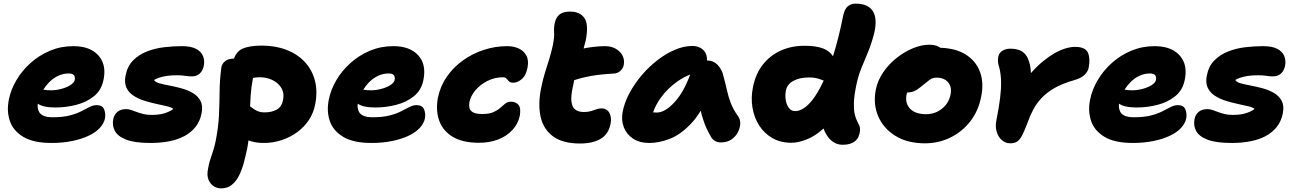

<svg xmlns="http://www.w3.org/2000/svg" viewBox="-20 -780 7163 1061"><path d="M265 10Q165 10 109 -23.5Q53 -57 34.5 -111.5Q16 -166 29 -230Q40 -285 71 -337.5Q102 -390 149.5 -432.5Q197 -475 257 -500Q317 -525 386 -525Q446 -525 487 -502.5Q528 -480 546 -438.5Q564 -397 552 -339Q541 -282 499.5 -248.5Q458 -215 401 -200.5Q344 -186 286 -186Q218 -186 189 -207Q186 -188 192 -171Q197 -153 216 -142.5Q235 -132 270 -132Q327 -132 365.5 -142Q404 -152 429.5 -165.5Q455 -179 475 -189Q495 -199 514 -199Q546 -199 555.5 -175.5Q565 -152 560 -125Q554 -97 530.5 -72Q507 -47 468 -29Q429 -11 377.5 -0.5Q326 10 265 10ZM219 -284Q221 -284 224 -284Q238 -281 262 -281Q289 -281 318 -288.5Q347 -296 368 -309Q389 -322 393 -338Q396 -356 388 -365Q380 -374 359 -374Q330 -374 302.5 -361.5Q275 -349 252 -326Q234 -308 219 -284Z M811 10Q724 10 677 -8.5Q630 -27 614.5 -57Q599 -87 606 -122Q611 -147 629 -162Q647 -177 677 -177Q691 -177 705.5 -172Q720 -167 736 -161Q752 -155 771.5 -150Q791 -145 817 -145Q861 -145 890.5 -154.5Q920 -164 938 -178Q928 -187 902 -193Q876 -199 843.5 -206Q811 -213 777.5 -223.5Q744 -234 717.5 -251.5Q691 -269 678.5 -296Q666 -323 674 -363Q684 -414 715.5 -446Q747 -478 791.5 -495.5Q836 -513 886.5 -519Q937 -525 985 -525Q1035 -525 1063.5 -510Q1092 -495 1102 -470Q1112 -445 1106 -415Q1100 -388 1083 -373Q1066 -358 1042 -358Q1025 -358 1014 -359.5Q1003 -361 991 -362.5Q979 -364 957 -364Q914 -364 882.5 -357Q851 -350 831 -338Q838 -326 861.5 -319.5Q885 -313 917.5 -307Q950 -301 984 -291.5Q1018 -282 1045.5 -266Q1073 -250 1087.5 -223Q1102 -196 1094 -154Q1085 -109 1060 -78Q1035 -47 998 -27.5Q961 -8 913.5 1Q866 10 811 10Z M1437 10Q1390 10 1353 -4Q1350 21 1345 46Q1337 83 1327 120.5Q1317 158 1301 190Q1285 222 1261 241.5Q1237 261 1202 261Q1180 261 1161 249Q1142 237 1132 212.5Q1122 188 1130 151Q1134 127 1139.5 109.5Q1145 92 1150.5 75.5Q1156 59 1161.5 41Q1167 23 1172 -2Q1187 -78 1190 -143.5Q1193 -209 1193.5 -272.5Q1194 -336 1203 -406Q1206 -428 1224 -442Q1242 -456 1268 -456Q1271 -456 1273 -456Q1286 -494 1318 -510Q1357 -528 1426 -528Q1502 -528 1563 -504.5Q1624 -481 1664.5 -437.5Q1705 -394 1720.5 -333.5Q1736 -273 1721 -200Q1712 -155 1687 -117Q1662 -79 1623.5 -50.5Q1585 -22 1537.5 -6Q1490 10 1437 10ZM1378 -349Q1368 -297 1365 -250Q1363 -220 1362 -192Q1366 -189 1371 -186Q1384 -175 1401 -167Q1418 -159 1442 -159Q1482 -159 1509.5 -174.5Q1537 -190 1544 -227Q1550 -255 1542 -278Q1534 -301 1515 -318Q1496 -335 1470 -344Q1444 -353 1414 -353Q1401 -353 1387 -351Q1383 -350 1378 -349Z M2033 10Q1933 10 1877 -23.5Q1821 -57 1802.5 -111.5Q1784 -166 1797 -230Q1808 -285 1839 -337.5Q1870 -390 1917.5 -432.5Q1965 -475 2025 -500Q2085 -525 2154 -525Q2244 -525 2290.5 -475Q2337 -425 2320 -339Q2309 -282 2267.5 -248.5Q2226 -215 2169 -200.5Q2112 -186 2054 -186Q1986 -186 1957 -207Q1954 -188 1960 -171Q1965 -153 1984 -142.5Q2003 -132 2038 -132Q2095 -132 2133.5 -142Q2172 -152 2197.5 -165.5Q2223 -179 2243 -189Q2263 -199 2282 -199Q2314 -199 2323.5 -175.5Q2333 -152 2328 -125Q2322 -97 2298.5 -72Q2275 -47 2236 -29Q2197 -11 2145.5 -0.5Q2094 10 2033 10ZM1987 -284Q1989 -284 1992 -284Q2006 -281 2030 -281Q2057 -281 2086 -288.5Q2115 -296 2136 -309Q2157 -322 2161 -338Q2164 -356 2156 -365Q2148 -374 2127 -374Q2098 -374 2070.5 -361.5Q2043 -349 2020 -326Q2002 -308 1987 -284Z M2627 9Q2536 9 2481 -24.5Q2426 -58 2406.5 -115Q2387 -172 2400 -240Q2413 -304 2449 -356Q2485 -408 2538 -446Q2591 -484 2654 -504.5Q2717 -525 2783 -525Q2817 -525 2845.5 -512.5Q2874 -500 2888.5 -473.5Q2903 -447 2895 -406Q2887 -363 2863.5 -343Q2840 -323 2817 -323Q2800 -323 2792.5 -330.5Q2785 -338 2779 -345.5Q2773 -353 2759 -353Q2714 -353 2674 -333Q2634 -313 2607.5 -281.5Q2581 -250 2574 -216Q2571 -198 2574.5 -183Q2578 -168 2594.5 -159Q2611 -150 2646 -150Q2684 -150 2707 -160.5Q2730 -171 2744.5 -184Q2759 -197 2772 -207.5Q2785 -218 2804 -218Q2831 -218 2845.5 -200Q2860 -182 2852 -138Q2842 -94 2810.5 -60.5Q2779 -27 2732 -9Q2685 9 2627 9Z M3185 13Q3091 13 3037.5 -25.5Q2984 -64 2968 -132.5Q2952 -201 2970 -292Q2980 -341 2991.5 -378.5Q3003 -416 3014.5 -452Q3026 -488 3035 -530Q3044 -574 3042 -601Q3040 -628 3046 -654Q3052 -683 3071.5 -699.5Q3091 -716 3130 -716Q3184 -716 3209 -681Q3234 -646 3217 -558Q3212 -536 3205 -512Q3233 -518 3261 -521Q3294 -525 3323 -525Q3358 -525 3383 -510.5Q3408 -496 3420 -473Q3432 -450 3427 -422Q3424 -404 3410 -390Q3396 -376 3377 -374Q3325 -371 3284 -366Q3243 -361 3206 -352Q3180 -346 3153 -337Q3149 -318 3145 -298Q3134 -247 3138 -217Q3142 -187 3159.5 -174Q3177 -161 3206 -161Q3230 -161 3246 -166Q3262 -171 3275.5 -176Q3289 -181 3303 -181Q3335 -181 3348 -155Q3361 -129 3354 -96Q3343 -39 3299.5 -13Q3256 13 3185 13Z M3568 10Q3514 10 3478 -14Q3442 -38 3427 -77.5Q3412 -117 3421 -163Q3431 -215 3459.5 -267.5Q3488 -320 3528 -366.5Q3568 -413 3615 -449Q3662 -485 3711 -505.5Q3760 -526 3805 -526Q3847 -526 3871 -499Q3888 -478 3887 -446Q3924 -445 3947 -420Q3971 -393 3977 -362Q3989 -319 3997 -282Q4005 -245 4018.5 -210Q4032 -175 4059 -137Q4071 -121 4070.5 -97Q4070 -73 4057.5 -49Q4045 -25 4021.5 -9Q3998 7 3964 7Q3945 7 3931.5 -1Q3918 -9 3910 -22Q3896 -46 3885 -69.5Q3874 -93 3866 -119Q3858 -141 3852 -168Q3825 -123 3795 -93Q3739 -35 3680.5 -12.5Q3622 10 3568 10ZM3794 -368Q3758 -354 3725 -331Q3669 -292 3631 -239Q3603 -200 3589 -159Q3598 -158 3609 -158Q3656 -158 3710 -218Q3758 -271 3794 -368Z M4354 9Q4293 9 4248 -17Q4203 -43 4175 -87Q4147 -131 4138 -186Q4129 -241 4141 -299Q4156 -374 4197 -425Q4238 -476 4298 -502Q4358 -528 4430 -527Q4489 -527 4529 -512Q4566 -497 4583 -469Q4614 -566 4639 -691Q4647 -731 4665.5 -745.5Q4684 -760 4707 -760Q4778 -760 4804 -717.5Q4830 -675 4810 -593Q4793 -530 4774 -485.5Q4755 -441 4738.5 -400Q4722 -359 4711 -305Q4699 -245 4698.5 -207.5Q4698 -170 4703.5 -147.5Q4709 -125 4716.5 -111Q4724 -97 4729 -85Q4734 -73 4732 -55Q4728 -18 4704 1Q4680 20 4637 20Q4608 20 4585 5Q4562 -10 4547 -36Q4537 -51 4531 -70Q4485 -28 4439 -10Q4391 9 4354 9ZM4532 -335Q4530 -335 4528 -336Q4520 -339 4510.5 -342.5Q4501 -346 4486.5 -349Q4472 -352 4450 -352Q4399 -352 4364 -333Q4329 -314 4323 -279Q4318 -254 4322 -228Q4326 -202 4339 -184Q4352 -166 4374 -166Q4420 -166 4469 -227Q4501 -268 4532 -335Z M5091 12Q4995 12 4928.5 -29Q4862 -70 4833 -137.5Q4804 -205 4820 -286Q4830 -335 4860 -379.5Q4890 -424 4933 -458.5Q4976 -493 5024 -513Q5072 -533 5117 -533Q5137 -533 5156 -527Q5168 -522 5177 -516Q5260 -513 5313 -481Q5372 -445 5395 -384Q5418 -323 5402 -246Q5387 -167 5341.5 -109Q5296 -51 5231 -19.5Q5166 12 5091 12ZM4993 -269Q4991 -264 4990 -259Q4980 -210 5009 -179.5Q5038 -149 5098 -149Q5147 -149 5185 -179Q5223 -209 5233 -258Q5241 -300 5219 -325.5Q5197 -351 5155 -351Q5134 -351 5117.5 -339Q5101 -327 5077 -307Q5060 -293 5047 -284.5Q5034 -276 5021.5 -272.5Q5009 -269 4993 -269Q4993 -269 4993 -269Z M5563 12Q5537 12 5517 -5Q5497 -22 5488 -51Q5479 -80 5486 -115Q5500 -185 5506.5 -237Q5513 -289 5512 -329.5Q5511 -370 5503 -403Q5495 -429 5494.5 -441.5Q5494 -454 5497 -468Q5501 -488 5519.5 -499.5Q5538 -511 5562 -511Q5596 -511 5619 -500.5Q5642 -490 5655.5 -466Q5669 -442 5675 -402Q5676 -390 5677 -376Q5714 -419 5755 -450Q5798 -484 5841 -502.5Q5884 -521 5921 -521Q5978 -521 5992 -488.5Q6006 -456 5996 -406Q5992 -384 5973 -366Q5954 -348 5916 -337Q5849 -318 5805.5 -292.5Q5762 -267 5734 -236.5Q5706 -206 5688 -171Q5670 -136 5656 -96Q5640 -54 5627.5 -30.5Q5615 -7 5600.5 2.5Q5586 12 5563 12Z M6240 10Q6140 10 6084 -23.5Q6028 -57 6009.5 -111.5Q5991 -166 6004 -230Q6015 -285 6046 -337.5Q6077 -390 6124.5 -432.5Q6172 -475 6232 -500Q6292 -525 6361 -525Q6421 -525 6462 -502.5Q6503 -480 6521 -438.5Q6539 -397 6527 -339Q6516 -282 6474.5 -248.5Q6433 -215 6376 -200.5Q6319 -186 6261 -186Q6193 -186 6164 -207Q6161 -188 6167 -171Q6172 -153 6191 -142.5Q6210 -132 6245 -132Q6302 -132 6340.5 -142Q6379 -152 6404.5 -165.5Q6430 -179 6450 -189Q6470 -199 6489 -199Q6521 -199 6530.5 -175.5Q6540 -152 6535 -125Q6529 -97 6505.5 -72Q6482 -47 6443 -29Q6404 -11 6352.5 -0.5Q6301 10 6240 10ZM6194 -284Q6196 -284 6199 -284Q6213 -281 6237 -281Q6264 -281 6293 -288.5Q6322 -296 6343 -309Q6364 -322 6368 -338Q6371 -356 6363 -365Q6355 -374 6334 -374Q6305 -374 6277.5 -361.5Q6250 -349 6227 -326Q6209 -308 6194 -284Z M6786 10Q6699 10 6652 -8.5Q6605 -27 6589.5 -57Q6574 -87 6581 -122Q6586 -147 6604 -162Q6622 -177 6652 -177Q6666 -177 6680.5 -172Q6695 -167 6711 -161Q6727 -155 6746.5 -150Q6766 -145 6792 -145Q6836 -145 6865.5 -154.5Q6895 -164 6913 -178Q6903 -187 6877 -193Q6851 -199 6818.5 -206Q6786 -213 6752.5 -223.5Q6719 -234 6692.5 -251.5Q6666 -269 6653.5 -296Q6641 -323 6649 -363Q6659 -414 6690.5 -446Q6722 -478 6766.5 -495.5Q6811 -513 6861.5 -519Q6912 -525 6960 -525Q7010 -525 7038.5 -510Q7067 -495 7077 -470Q7087 -445 7081 -415Q7075 -388 7058 -373Q7041 -358 7017 -358Q7000 -358 6989 -359.5Q6978 -361 6966 -362.5Q6954 -364 6932 -364Q6889 -364 6857.5 -357Q6826 -350 6806 -338Q6813 -326 6836.5 -319.5Q6860 -313 6892.5 -307Q6925 -301 6959 -291.5Q6993 -282 7020.5 -266Q7048 -250 7062.5 -223Q7077 -196 7069 -154Q7060 -109 7035 -78Q7010 -47 6973 -27.5Q6936 -8 6888.5 1Q6841 10 6786 10Z"/></svg>

Font: Shantell Sans Light ExtraBold
Style: Italic
Weight: 800
Italic angle: -11°
Version: Version 1.008;[ac192a2d6]